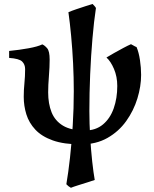

<svg xmlns="http://www.w3.org/2000/svg" viewBox="-20 -687 757 944"><path d="M451.7 -647.5Q441.9 -583 434.6 -498Q427.2 -413.1 423.3 -320.8Q419.4 -228.5 419.4 -141.1Q419.4 -79.6 423.3 -14.6Q427.2 50.3 433.3 106.4Q439.5 162.6 445.8 197.8Q435.5 201.7 411.9 209Q388.2 216.3 364.3 223.9Q340.3 231.4 328.6 236.3Q315.9 229.5 306.2 218.8Q315.9 162.6 324.2 88.1Q332.5 13.7 337.6 -70.3Q342.8 -154.3 342.8 -238.8Q342.8 -305.7 339.4 -375.5Q335.9 -445.3 329.8 -510.3Q323.7 -575.2 316.4 -627Q332 -633.8 355.7 -641.8Q379.4 -649.9 401.6 -657Q423.8 -664.1 435.1 -667.5Q438.5 -664.6 444.6 -657.5Q450.7 -650.4 451.7 -647.5ZM651.4 -455.6Q662.6 -429.2 668.2 -391.4Q673.8 -353.5 673.8 -318.8Q673.8 -262.7 655.5 -202.9Q637.2 -143.1 600.6 -91.8Q564 -40.5 508.3 -8.8Q452.6 22.9 377.9 22.9Q294.4 22.9 239.7 3.4Q185.1 -16.1 153.8 -49.6Q122.6 -83 109.6 -124.8Q96.7 -166.5 96.7 -210.9Q96.7 -244.1 100.1 -278.1Q103.5 -312 103.5 -347.2Q103.5 -370.1 88.9 -384.5Q74.2 -398.9 24.9 -402.3V-436.5Q75.2 -441.4 120.6 -449.7Q166 -458 188 -468.8Q199.7 -463.9 211.9 -449.7Q224.1 -435.5 224.1 -394Q224.1 -356.9 220.5 -312.7Q216.8 -268.6 216.8 -232.9Q216.8 -177.2 233.6 -135Q250.5 -92.8 289.8 -69.1Q329.1 -45.4 397.5 -45.4Q450.7 -45.4 486.1 -75Q521.5 -104.5 539.1 -154.3Q556.6 -204.1 556.6 -264.2Q556.6 -310.1 540.5 -347.9Q524.4 -385.7 503.4 -404.3Q517.6 -413.1 540.5 -426Q563.5 -439 586.4 -451.2Q609.4 -463.4 624 -469.7Q630.4 -466.8 637.5 -462.4Q644.5 -458 651.4 -455.6Z"/></svg>

Font: Gentium Plus
Style: Bold
Weight: 700
Designer: Victor Gaultney, Annie Olsen, Iska Routamaa, Becca Hirsbrunner
Foundry: SIL International
Version: Version 6.101